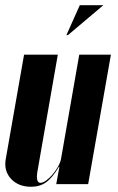

<svg xmlns="http://www.w3.org/2000/svg" viewBox="-36 -704 450 734"><path d="M189 -66Q164 -24 140 -7Q116 10 83 10Q34 10 6 -20.5Q-22 -51 -14 -96L56 -495H185L107 -48Q100 -5 119 -5Q128 -5 140.5 -14Q153 -23 164.5 -36.5Q176 -50 185 -65.5Q194 -81 197 -95L267 -495H388L301 0H179L191 -66ZM218 -570 269 -684H359L224 -570Z"/></svg>

Font: Moniqa Black Ita Display
Style: Italic
Weight: 900
Italic angle: -10°
Designer: Rajesh Rajput
Foundry: Rajesh Rajput
Version: Version 1.000